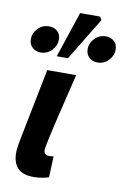

<svg xmlns="http://www.w3.org/2000/svg" viewBox="-89 -841 593 905"><g transform="rotate(10 207.0 -388.5)"><path d="M137.1 11.3Q84.2 11.3 60.5 -14.6Q36.8 -40.5 36.8 -85.7Q36.8 -98.9 38.7 -113.3Q40.6 -127.7 44.1 -146.3L113.6 -496.1H252Q227 -393.8 207.8 -313.7Q188.5 -233.6 177.8 -184Q167 -134.5 167 -122.6Q167 -109 174.3 -103.9Q181.6 -98.7 191.1 -98.7Q195.7 -98.7 201.7 -99.2Q207.6 -99.7 213.8 -101.1L209.6 0.4Q197.6 4.2 179.2 7.7Q160.7 11.3 137.1 11.3ZM67.9 -572.3Q45.2 -572.3 28.7 -586.8Q12.2 -601.2 12.2 -628Q12.2 -655.7 33.7 -678.2Q55.3 -700.6 87.1 -700.6Q110.6 -700.6 126.7 -686.6Q142.7 -672.6 142.7 -646.2Q142.7 -618.1 121.2 -595.2Q99.6 -572.3 67.9 -572.3ZM339.6 -572.3Q316.9 -572.3 300.4 -586.8Q283.9 -601.2 283.9 -628Q283.9 -655.7 305.4 -678.2Q327 -700.6 358.7 -700.6Q382.3 -700.6 398.3 -686.6Q414.4 -672.6 414.4 -646.2Q414.4 -618.1 392.9 -595.2Q371.3 -572.3 339.6 -572.3ZM146.5 -568.2 219.6 -787.7H315.6L324.2 -772.1L200.1 -568.2Z"/></g></svg>

Font: Source Sans 3
Style: Italic
Weight: 200
Italic angle: -11°
Designer: Paul D. Hunt
Foundry: Adobe
Version: Version 3.046;hotconv 1.0.118;makeotfexe 2.5.65603